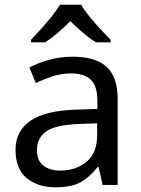

<svg xmlns="http://www.w3.org/2000/svg" viewBox="-20 -786 601 816"><path d="M288 -545Q386 -545 433 -502Q480 -459 480 -365V0H416L399 -76H395Q360 -32 321.5 -11Q283 10 215 10Q142 10 94 -28.5Q46 -67 46 -149Q46 -229 109 -272.5Q172 -316 303 -320L394 -323V-355Q394 -422 365 -448Q336 -474 283 -474Q241 -474 203 -461.5Q165 -449 132 -433L105 -499Q140 -518 188 -531.5Q236 -545 288 -545ZM314 -259Q214 -255 175.5 -227Q137 -199 137 -148Q137 -103 164.5 -82Q192 -61 235 -61Q303 -61 348 -98.5Q393 -136 393 -214V-262ZM325 -766Q337 -744 359.5 -716.5Q382 -689 406.5 -662.5Q431 -636 450 -617V-606H388Q362 -622 334 -645.5Q306 -669 279 -696Q252 -669 225 -646Q198 -623 172 -606H112V-617Q131 -637 154.5 -663Q178 -689 200 -716.5Q222 -744 235 -766Z"/></svg>

Font: Noto Sans Elymaic
Style: Regular
Weight: 400
Designer: Morgane Pierson
Foundry: Google LLC
Version: Version 1.002; ttfautohint (v1.8.4.7-5d5b)